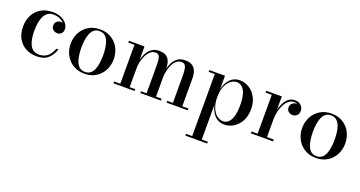

<svg xmlns="http://www.w3.org/2000/svg" viewBox="-41 -1087 3664 1953"><g transform="rotate(20 1791.5 -110.0)"><path d="M280.5 10Q214.5 10 161.8 -18Q109 -46 78.5 -99.5Q48 -153 48 -230Q48 -297 75.5 -351.2Q103 -405.5 155.5 -437.8Q208 -470 284 -470Q337 -470 376 -452.2Q415 -434.5 436.2 -406.2Q457.5 -378 457.5 -345.5Q457.5 -316 439.8 -299.2Q422 -282.5 396.5 -282.5Q382.5 -282.5 367.5 -289Q352.5 -295.5 342.5 -309.2Q332.5 -323 332.5 -344.5Q332.5 -373.5 351.8 -389Q371 -404.5 396.5 -404.5Q420.5 -404.5 438.5 -389.5Q456.5 -374.5 456.5 -345.5H437.5Q437.5 -369.5 425.2 -388.5Q413 -407.5 392.8 -421Q372.5 -434.5 348 -441.8Q323.5 -449 299.5 -449Q259 -449 233.2 -428.2Q207.5 -407.5 193.8 -374.8Q180 -342 175 -303.8Q170 -265.5 170 -230Q170 -187 175.8 -148.2Q181.5 -109.5 195.5 -79.5Q209.5 -49.5 233.8 -32.2Q258 -15 295 -15Q335.5 -15 364.2 -30.2Q393 -45.5 412.5 -72Q432 -98.5 445 -132.5H466Q446.5 -70.5 402.8 -30.2Q359 10 280.5 10Z M796.5 10Q724.5 10 672 -23Q619.5 -56 591 -110.5Q562.5 -165 562.5 -230Q562.5 -295 591 -349.5Q619.5 -404 672 -436.8Q724.5 -469.5 796.5 -469.5Q868 -469.5 920.2 -436.8Q972.5 -404 1000.8 -349.5Q1029 -295 1029 -230Q1029 -165 1000.8 -110.5Q972.5 -56 920.2 -23Q868 10 796.5 10ZM796.5 -9.5Q833 -9.5 856.2 -29.2Q879.5 -49 892 -81.8Q904.5 -114.5 909.2 -153.5Q914 -192.5 914 -230Q914 -268 909.2 -306.8Q904.5 -345.5 892 -378.2Q879.5 -411 856.2 -430.8Q833 -450.5 796.5 -450.5Q759.5 -450.5 736.2 -430.8Q713 -411 700.5 -378.2Q688 -345.5 683.2 -306.8Q678.5 -268 678.5 -230Q678.5 -192.5 683.2 -153.5Q688 -114.5 700.5 -81.8Q713 -49 736.2 -29.2Q759.5 -9.5 796.5 -9.5Z M1278 -460V-19.5H1338.5V0H1110V-19.5H1176.5V-440.5H1110V-460ZM1563 -319.5V-19.5H1624V0H1400.5V-19.5H1461V-308Q1461 -350 1457.8 -379.8Q1454.5 -409.5 1443.2 -425Q1432 -440.5 1408 -440.5Q1375.5 -440.5 1351 -419.2Q1326.5 -398 1310.5 -365Q1294.5 -332 1286.2 -295.2Q1278 -258.5 1278 -227L1267 -225Q1267 -259 1274.8 -300.8Q1282.5 -342.5 1301.8 -381.2Q1321 -420 1353.8 -444.8Q1386.5 -469.5 1436 -469.5Q1486 -469.5 1513.5 -450.2Q1541 -431 1552 -397Q1563 -363 1563 -319.5ZM1847.5 -319.5V-19.5H1914V0H1685V-19.5H1746V-308Q1746 -350 1741.8 -379.8Q1737.5 -409.5 1725.2 -425Q1713 -440.5 1688.5 -440.5Q1655.5 -440.5 1631.8 -419.2Q1608 -398 1592.8 -365Q1577.5 -332 1570.2 -295.2Q1563 -258.5 1563 -227L1550.5 -225Q1550.5 -259 1557.8 -300.8Q1565 -342.5 1583 -381.2Q1601 -420 1633.5 -444.8Q1666 -469.5 1717 -469.5Q1766.5 -469.5 1795 -450.2Q1823.5 -431 1835.5 -397Q1847.5 -363 1847.5 -319.5Z M1979.5 250V230.5H2046V-440.5H1979.5V-460H2149.5V-316Q2166 -387 2207.2 -428Q2248.5 -469 2309 -469Q2362 -469 2409.2 -440.5Q2456.5 -412 2486 -358.5Q2515.5 -305 2515.5 -230Q2515.5 -155 2486 -101.2Q2456.5 -47.5 2409.2 -18.8Q2362 10 2309 10Q2249 10 2207.5 -31.5Q2166 -73 2149.5 -143.5V230.5H2215V250ZM2286.5 -18.5Q2322.5 -18.5 2347.2 -43Q2372 -67.5 2384.8 -114.8Q2397.5 -162 2397.5 -230Q2397.5 -298 2384.8 -345Q2372 -392 2347.2 -416.2Q2322.5 -440.5 2286.5 -440.5Q2251.5 -440.5 2220 -416Q2188.5 -391.5 2169 -344.5Q2149.5 -297.5 2149.5 -230Q2149.5 -162.5 2169 -115Q2188.5 -67.5 2220 -43Q2251.5 -18.5 2286.5 -18.5Z M2753 -214Q2753 -260 2762.2 -305Q2771.5 -350 2790 -387.2Q2808.5 -424.5 2837 -447Q2865.5 -469.5 2904.5 -469.5Q2934 -469.5 2954.5 -457.8Q2975 -446 2985.8 -427.2Q2996.5 -408.5 2996.5 -387Q2996.5 -359 2979 -339Q2961.5 -319 2932 -319Q2903 -319 2885 -336Q2867 -353 2867 -378Q2867 -408.5 2886.8 -425Q2906.5 -441.5 2932 -441.5Q2950 -441.5 2964.2 -434.2Q2978.5 -427 2987 -414.8Q2995.5 -402.5 2995.5 -387H2976Q2976 -404.5 2966.2 -418.5Q2956.5 -432.5 2939.8 -441Q2923 -449.5 2902 -449.5Q2872 -449.5 2846.8 -429.8Q2821.5 -410 2803.2 -376.2Q2785 -342.5 2774.8 -300.8Q2764.5 -259 2764.5 -214ZM2764.5 -460V-19.5H2837.5V0H2596.5V-19.5H2663V-440.5H2596.5V-460Z M3302.5 10Q3230.5 10 3178 -23Q3125.5 -56 3097 -110.5Q3068.5 -165 3068.5 -230Q3068.5 -295 3097 -349.5Q3125.5 -404 3178 -436.8Q3230.5 -469.5 3302.5 -469.5Q3374 -469.5 3426.2 -436.8Q3478.5 -404 3506.8 -349.5Q3535 -295 3535 -230Q3535 -165 3506.8 -110.5Q3478.5 -56 3426.2 -23Q3374 10 3302.5 10ZM3302.5 -9.5Q3339 -9.5 3362.2 -29.2Q3385.5 -49 3398 -81.8Q3410.5 -114.5 3415.2 -153.5Q3420 -192.5 3420 -230Q3420 -268 3415.2 -306.8Q3410.5 -345.5 3398 -378.2Q3385.5 -411 3362.2 -430.8Q3339 -450.5 3302.5 -450.5Q3265.5 -450.5 3242.2 -430.8Q3219 -411 3206.5 -378.2Q3194 -345.5 3189.2 -306.8Q3184.5 -268 3184.5 -230Q3184.5 -192.5 3189.2 -153.5Q3194 -114.5 3206.5 -81.8Q3219 -49 3242.2 -29.2Q3265.5 -9.5 3302.5 -9.5Z"/></g></svg>

Font: Bodoni Moda Medium
Style: Regular
Weight: 500
Designer: Owen Earl
Foundry: indestructible type
Version: Version 2.005